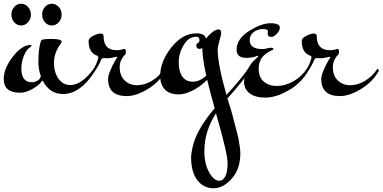

<svg xmlns="http://www.w3.org/2000/svg" viewBox="-20 -476 2043 1025"><path d="M203 -262Q206 -268 257.5 -268Q309 -268 309 -253Q309 -250 303 -241Q268 -193 268 -141Q268 -89 292.5 -55.5Q317 -22 355 -22Q417 -22 481 -110L488 -98Q410 26 316 26Q245 26 207 -47Q191 -23 155 -2Q119 19 87 19Q0 19 0 -54Q0 -111 48.5 -173.5Q97 -236 144 -236Q148 -236 148 -233Q148 -230 144 -226Q123 -215 108.5 -180.5Q94 -146 94 -110Q94 -37 150 -37Q166 -37 180.5 -45.5Q195 -54 198 -70Q185 -105 185 -143Q185 -181 188 -207Q196 -262 203 -262ZM293.5 -439Q309 -422 309 -398Q309 -374 293.5 -357Q278 -340 256.5 -340Q235 -340 220 -357Q205 -374 205 -398Q205 -422 220 -439Q235 -456 256.5 -456Q278 -456 293.5 -439ZM129.5 -439Q145 -422 145 -398Q145 -374 129.5 -357Q114 -340 92.5 -340Q71 -340 56 -357Q41 -374 41 -398Q41 -422 56 -439Q71 -456 92.5 -456Q114 -456 129.5 -439Z M553 -165 534 -166Q524 -166 520 -157Q508 -127 482 -89L474 -100Q494 -127 505 -168Q505 -176 498 -179Q453 -194 453 -258Q453 -272 477 -284.5Q501 -297 517 -297Q533 -297 533 -283Q533 -208 603 -208Q620 -208 630.5 -211.5Q641 -215 642 -215Q652 -215 652 -200.5Q652 -186 644.5 -180.5Q637 -175 628 -157.5Q619 -140 619 -117Q619 -72 645.5 -46.5Q672 -21 711.5 -21Q751 -21 790 -44Q829 -67 858 -110L865 -98Q830 -37 768 0Q706 37 657 37Q557 37 557 -54Q557 -71 569 -100Q581 -129 593 -149L605 -169Q605 -173 602 -173Q570 -165 553 -165Z M1081 -72Q1061 -162 1060 -220Q1054 -215 1044 -215Q1028 -215 1028 -235Q1028 -241 1036.5 -246.5Q1045 -252 1045 -261Q1045 -280 1028 -280Q987 -280 960.5 -235.5Q934 -191 934 -143.5Q934 -96 953 -68Q972 -40 1009 -40Q1046 -40 1081 -72ZM1133 129Q1071 225 1071 330Q1071 399 1096.5 444Q1122 489 1151 489Q1170 489 1182.5 466Q1195 443 1195 393.5Q1195 344 1133 129ZM1312 -98Q1284 -51 1194 50Q1212 103 1221.5 140.5Q1231 178 1240 211.5Q1249 245 1253 263Q1263 317 1263 343Q1263 426 1217.5 477.5Q1172 529 1119.5 529Q1067 529 1033.5 486Q1000 443 1000 360Q1007 288 1039 227Q1071 166 1126 102Q1100 8 1086 -50Q1048 -12 1007 8Q966 28 935 28Q884 28 859.5 1Q835 -26 835 -70Q835 -147 894.5 -222.5Q954 -298 1030 -298Q1072 -298 1080 -270Q1095 -290 1114 -304.5Q1133 -319 1147 -319Q1161 -319 1161 -298Q1161 -292 1151.5 -258Q1142 -224 1142 -213Q1142 -134 1189 31Q1270 -58 1305 -110Z M1409 -296 1410 -309Q1410 -321 1383 -321Q1356 -321 1334.5 -305Q1313 -289 1313 -262Q1313 -214 1382 -214Q1393 -214 1404.5 -217.5Q1416 -221 1428 -221Q1440 -221 1440 -213Q1440 -212 1432 -208.5Q1424 -205 1412.5 -198Q1401 -191 1389 -180Q1361 -154 1361 -109Q1361 -64 1388 -40.5Q1415 -17 1458 -17Q1501 -17 1546 -42Q1591 -67 1619 -110L1626 -98Q1588 -32 1520.5 6.5Q1453 45 1397.5 45Q1342 45 1312.5 22Q1283 -1 1283 -37.5Q1283 -74 1301 -105Q1319 -136 1332.5 -149.5Q1346 -163 1352.5 -168.5Q1359 -174 1359 -176.5Q1359 -179 1358 -179Q1326 -167 1296 -167Q1243 -167 1243 -210Q1243 -268 1309 -310Q1375 -352 1424.5 -352Q1474 -352 1474 -328Q1474 -313 1458 -296Q1442 -279 1429 -279Q1409 -279 1409 -296Z M1691 -165 1672 -166Q1662 -166 1658 -157Q1646 -127 1620 -89L1612 -100Q1632 -127 1643 -168Q1643 -176 1636 -179Q1591 -194 1591 -258Q1591 -272 1615 -284.5Q1639 -297 1655 -297Q1671 -297 1671 -283Q1671 -208 1741 -208Q1758 -208 1768.5 -211.5Q1779 -215 1780 -215Q1790 -215 1790 -200.5Q1790 -186 1782.5 -180.5Q1775 -175 1766 -157.5Q1757 -140 1757 -117Q1757 -72 1783.5 -46.5Q1810 -21 1849.5 -21Q1889 -21 1928 -44Q1967 -67 1996 -110L2003 -98Q1968 -37 1906 0Q1844 37 1795 37Q1695 37 1695 -54Q1695 -71 1707 -100Q1719 -129 1731 -149L1743 -169Q1743 -173 1740 -173Q1708 -165 1691 -165Z"/></svg>

Font: Mr Bedfort
Style: Regular
Weight: 400
Designer: Alejandro Paul
Foundry: Alejandro Paul
Version: Version 1.000